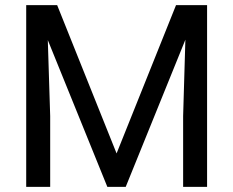

<svg xmlns="http://www.w3.org/2000/svg" viewBox="-20 -731 913 751"><path d="M203.6 -710.9 436 -130.9 668.5 -710.9H790V0H696.3V-276.9L705.1 -575.7L471.7 0H399.9L167 -574.2L176.3 -276.9V0H82.5V-710.9Z"/></svg>

Font: RobotoDraft
Style: Regular
Weight: 400
Version: Version 2.001101; 2014